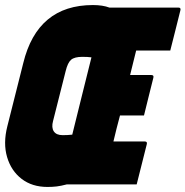

<svg xmlns="http://www.w3.org/2000/svg" viewBox="-25 -730 734 760"><path d="M343 -710Q362 -710 378.5 -707.5Q395 -705 408 -700H681Q692 -700 689 -689Q679 -648 669 -609Q659 -570 649 -530H514Q511 -519 509 -510Q504 -491 499.5 -471.5Q495 -452 490 -433H574Q585 -433 582 -422Q573 -385 563.5 -348Q554 -311 545 -273H450Q443 -247 436.5 -221.5Q430 -196 424 -170H548Q559 -170 556 -159Q546 -119 536 -79.5Q526 -40 516 0H239Q216 6 199.5 8Q183 10 163 10Q102 10 60.5 -22Q19 -54 3 -108.5Q-13 -163 4 -230L67 -480Q123 -710 343 -710ZM185 -251Q178 -225 188 -210Q198 -195 223 -195Q231 -195 242.5 -195.5Q254 -196 261 -197Q280 -274 299 -350.5Q318 -427 337 -503Q330 -504 321 -504.5Q312 -505 301 -505Q270 -505 256.5 -493.5Q243 -482 235 -449Z"/></svg>

Font: Recursive Mn Lnr St XBk
Style: Italic
Weight: 1000
Italic angle: -15°
Monospace: yes
Version: Version 1.079;hotconv 1.0.112;makeotfexe 2.5.65598; ttfautoh